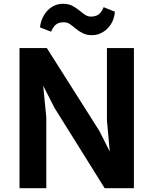

<svg xmlns="http://www.w3.org/2000/svg" viewBox="-20 -998 814 1018"><path d="M83.5 0V-743H228.5L507 -303.5L562 -194L547 -359.5V-743H690V0H535L269 -426L209 -543.5L225.5 -375.5V0ZM467.5 -811.5Q439.5 -811.5 419 -821.8Q398.5 -832 382.5 -845.5Q366.5 -859 351.5 -869.5Q336.5 -880 318.5 -880Q300.5 -880 288 -874.5Q275.5 -869 266.8 -857.8Q258 -846.5 250.5 -830L192 -853Q196 -888 212.5 -916.2Q229 -944.5 255.2 -961.2Q281.5 -978 314 -978Q342 -978 362.2 -967.8Q382.5 -957.5 398.8 -944Q415 -930.5 430 -920.2Q445 -910 463 -910Q478.5 -910 491 -915Q503.5 -920 513 -931Q522.5 -942 529.5 -960L589 -936Q586.5 -899.5 569.2 -871.5Q552 -843.5 525.2 -827.5Q498.5 -811.5 467.5 -811.5Z"/></svg>

Font: Koeln Type Sans
Style: Bold
Weight: 700
Designer: Eben Sorkin
Foundry: Eben Sorkin
Version: Version 2.001